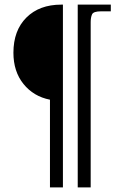

<svg xmlns="http://www.w3.org/2000/svg" viewBox="-20 -680 548 830"><path d="M196 130V-249Q125 -263 81.5 -317Q38 -371 38 -452Q38 -548 94 -604Q150 -660 245 -660H252V130ZM316 130V-660H459V-631H416Q384 -631 378 -618Q372 -605 372 -584V130Z"/></svg>

Font: Frank Ruhl Libre
Style: Regular
Weight: 400
Designer: Yanek Iontef
Foundry: Fontef
Version: Version 6.004